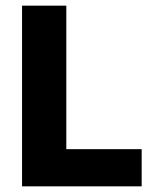

<svg xmlns="http://www.w3.org/2000/svg" viewBox="-20 -659 547 679"><path d="M214.5 0H58V-639H214.5ZM147 -131.5H481V0H147Z"/></svg>

Font: Anek Gujarati
Style: Bold
Weight: 700
Version: Version 1.003